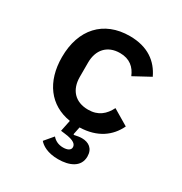

<svg xmlns="http://www.w3.org/2000/svg" viewBox="-172 -656 943 994"><g transform="rotate(30 300.0 -159.0)"><path d="M318.9 -528.1C163 -528.1 68.2 -424 68.2 -258.2C68.2 -111.2 142.4 -12.1 268.8 7.8L255 74.9L278.4 77.8C338.4 84.5 350.9 101.9 350.9 118.3C350.9 136.4 332 144.9 306.8 144.9C276.6 144.9 255.3 131.7 242.5 116.1L199.2 167.3C215.6 186.8 251.1 210.2 315 210.2C380 210.2 440 186.4 440 122.2C440 74.9 408.4 54 368.6 54C354 54 338.8 56.8 323.5 60.7L320 57.2L329.2 12.1C435 8.9 500 -40.5 534.1 -111.9L440.3 -167.6C416.9 -121.1 382.1 -89.5 321 -89.5C242.2 -89.5 199.6 -139.6 199.6 -215.2V-300.8C199.6 -376.4 242.9 -426.5 318.9 -426.5C377.1 -426.5 410.5 -396 428.6 -351.6L526.3 -404.5C492.2 -477.6 427.6 -528.1 318.9 -528.1Z"/></g></svg>

Font: Margiela Mono SemiBold
Style: Regular
Weight: 600
Designer: Mike Abbink, Paul van der Laan, Pieter van Rosmalen
Foundry: Bold Monday
Version: Version 2.003 2021